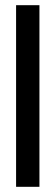

<svg xmlns="http://www.w3.org/2000/svg" viewBox="-20 -720 213 740"><path d="M132 0H42V-700H132Z"/></svg>

Font: Gamestation Display
Style: Regular
Weight: 400
Designer: Jonas Hecksher
Foundry: Jonas Hecksher, Playtypeª, e-types AS
Version: Version 1.003